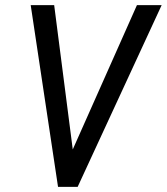

<svg xmlns="http://www.w3.org/2000/svg" viewBox="-20 -731 652 751"><path d="M264.6 -146.5 515.6 -710.9H612.3L283.7 0H207L100.1 -710.9H191.9Z"/></svg>

Font: Roboto Mono
Style: Italic
Weight: 400
Designer: Google
Version: Version 2.000985; 2015; ttfautohint (v1.3)